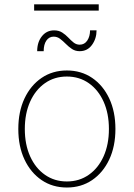

<svg xmlns="http://www.w3.org/2000/svg" viewBox="-20 -837 602 865"><path d="M281.2 7.8Q216.8 7.8 167.5 -25.6Q118.2 -59.1 90.3 -118.4Q62.5 -177.7 62.5 -255.9Q62.5 -334 90.3 -393.3Q118.2 -452.6 167.5 -486.1Q216.8 -519.5 281.2 -519.5Q345.7 -519.5 395 -486.1Q444.3 -452.6 472.2 -393.3Q500 -334 500 -255.9Q500 -177.7 472.2 -118.4Q444.3 -59.1 395 -25.6Q345.7 7.8 281.2 7.8ZM281.2 -19.5Q337.4 -19.5 380.1 -49.6Q422.9 -79.6 446.8 -132.8Q470.7 -186 470.7 -255.9Q470.7 -325.7 446.8 -378.9Q422.9 -432.1 380.1 -462.2Q337.4 -492.2 281.2 -492.2Q225.1 -492.2 182.4 -462.2Q139.6 -432.1 115.7 -378.9Q91.8 -325.7 91.8 -255.9Q91.8 -186 115.7 -132.8Q139.6 -79.6 182.4 -49.6Q225.1 -19.5 281.2 -19.5ZM147.5 -606.4Q147.5 -647 168.7 -673.6Q189.9 -700.2 223.6 -700.2Q245.1 -700.2 260.3 -690.4Q275.4 -680.7 287.4 -668Q299.3 -655.3 311.5 -645.5Q323.7 -635.7 338.9 -635.7Q360.8 -635.7 373.3 -654.5Q385.7 -673.3 385.7 -700.2H415Q415 -663.1 394.5 -634.8Q374 -606.4 338.9 -606.4Q319.3 -606.4 304.4 -616.2Q289.6 -626 276.6 -639.2Q263.7 -652.3 250.7 -662.1Q237.8 -671.9 221.7 -671.9Q201.2 -671.9 189 -654.3Q176.8 -636.7 176.8 -606.4ZM133.8 -789.1V-817.4H424.8V-789.1Z"/></svg>

Font: Reddit Mono ExtraLight
Style: Regular
Weight: 250
Monospace: yes
Designer: Stephen Hutchings
Foundry: Reddit
Version: Version 1.014